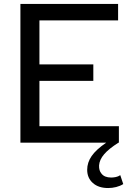

<svg xmlns="http://www.w3.org/2000/svg" viewBox="-20 -720 667 969"><path d="M83 0V-700H576V-617H179V-395H451V-312H179V-83H580V0H578Q529 31 505.5 58.5Q482 86 480 115Q479 141 492 156Q507 176 541 176Q552 176 564.5 173.5Q577 171 587 164L602 209Q586 219 566 224Q546 229 526 229Q477 229 448.5 203.5Q420 178 420 137Q420 100 442.5 67.5Q465 35 516 0Z"/></svg>

Font: Rosa Sans
Style: Regular
Weight: 400
Designer: Pentagram / MCKL
Foundry: Pentagram / MCKL
Version: Version 1.005;September 16, 2019;FontCreator 11.5.0.2425 64-